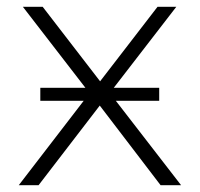

<svg xmlns="http://www.w3.org/2000/svg" viewBox="-20 -542 584 562"><path d="M450 0 272 -233 93 0H35L225 -247H98V-285H230L47 -522H105L273 -304L441 -522H496L313 -285H446V-247H319L510 0Z"/></svg>

Font: Montserrat Alternates Light
Style: Regular
Weight: 300
Designer: Julieta Ulanovsky
Foundry: Julieta Ulanovsky
Version: Version 7.200